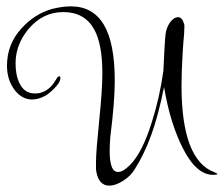

<svg xmlns="http://www.w3.org/2000/svg" viewBox="-20 -537 704 604"><path d="M324 47Q291 47 283 3Q282 -1 282 -4.5Q282 -8 282 -12V-27Q282 -44 284.5 -76Q287 -108 292 -157Q297 -206 299.5 -243Q302 -280 302 -306Q302 -399 276 -445Q246 -499 179 -499Q114 -499 69 -445Q29 -396 29 -338Q29 -300 41 -276Q56 -243 90 -243Q104 -243 113 -247Q138 -255 157 -288Q162 -297 166 -297Q170 -297 170 -292Q170 -282 161 -270.5Q152 -259 141 -249.5Q130 -240 123 -236Q101 -224 81 -224Q49 -224 26 -254Q2 -286 2 -330Q2 -398 47 -447Q88 -493 144 -509Q161 -513 175 -515Q189 -517 203 -517Q272 -517 306.5 -459.5Q341 -402 341 -283Q341 -249 337.5 -205.5Q334 -162 327 -106Q326 -94 325.5 -83Q325 -72 325 -61Q325 -31 331 -14Q337 4 352 4Q367 4 389 -18Q428 -57 458 -154Q482 -229 494 -314Q496 -356 497.5 -385Q499 -414 501 -431Q504 -452 516 -468Q528 -483 540 -483Q553 -483 559 -462L560 -458V-451L559 -428Q558 -418 557 -405.5Q556 -393 555 -377Q553 -345 552 -318Q551 -291 551 -268Q551 -33 655 5Q664 9 664 10Q664 13 650 13Q597 13 554 -73Q536 -109 521.5 -154.5Q507 -200 496 -263Q478 -173 455.5 -111.5Q433 -50 404 -5Q392 16 367 32Q343 47 324 47Z"/></svg>

Font: Puppies Play
Style: Regular
Weight: 400
Designer: Robert E. Leuschke
Foundry: Robert E. Leuschke
Version: Version 1.010; ttfautohint (v1.8.3)